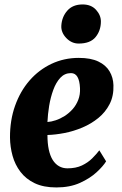

<svg xmlns="http://www.w3.org/2000/svg" viewBox="-20 -832 549 864"><path d="M457.5 -106Q444.5 -84.5 414.8 -57Q385 -29.5 339.8 -9Q294.5 11.5 233.5 11.5Q176 11.5 136.2 -7.5Q96.5 -26.5 72 -58.8Q47.5 -91 36.5 -131Q25.5 -171 25 -212.5Q24.5 -290.5 47.8 -356Q71 -421.5 113 -469.8Q155 -518 211.8 -544.8Q268.5 -571.5 334.5 -571.5Q388.5 -571.5 422.5 -555.2Q456.5 -539 473 -511Q489.5 -483 490.5 -448.5Q492 -400 473.2 -363.5Q454.5 -327 422.5 -301Q390.5 -275 351 -258.2Q311.5 -241.5 270.5 -233.5Q229.5 -225.5 193.5 -224.5Q193.5 -187 199.5 -159Q205.5 -131 217.2 -112.2Q229 -93.5 245.8 -84Q262.5 -74.5 283.5 -74.5Q321.5 -74.5 348.8 -87.5Q376 -100.5 395 -119.5Q414 -138.5 427 -155.5ZM299.5 -503Q271 -503 251.5 -482Q232 -461 219.8 -427.5Q207.5 -394 201.2 -355.8Q195 -317.5 193.5 -283Q210.5 -284 230.8 -290.8Q251 -297.5 270.8 -310Q290.5 -322.5 306.8 -340.8Q323 -359 332.2 -382.8Q341.5 -406.5 340 -435.5Q338.5 -469 328.5 -486Q318.5 -503 299.5 -503ZM334 -636Q302 -636 278 -661.2Q254 -686.5 256 -717Q258.5 -756.5 283 -784.2Q307.5 -812 352 -812Q390.5 -812 412.5 -787.5Q434.5 -763 434 -734Q433.5 -693.5 409.8 -664.8Q386 -636 334 -636Z"/></svg>

Font: Merriweather Light 18pt Black
Style: Italic
Weight: 900
Italic angle: -7.8°
Version: Version 2.101